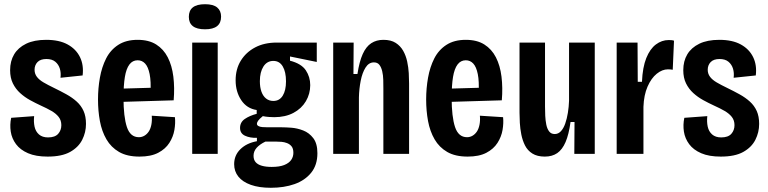

<svg xmlns="http://www.w3.org/2000/svg" viewBox="-20 -730 3646 911"><path d="M206 13Q150 13 113 -3Q76 -19 56 -46Q36 -73 31 -105.5Q26 -138 33 -171L142 -179Q139 -152 144 -129Q149 -106 165 -92Q181 -78 208 -78Q241 -78 256 -95Q271 -112 271 -136Q271 -159 258.5 -175Q246 -191 224.5 -203.5Q203 -216 174 -229Q148 -241 122.5 -255Q97 -269 75.5 -288.5Q54 -308 41 -334.5Q28 -361 28 -397Q28 -440 47 -472Q66 -504 104 -522.5Q142 -541 199 -541Q261 -541 301 -519Q341 -497 359.5 -459Q378 -421 372 -372L267 -361Q270 -384 264 -404Q258 -424 242.5 -437Q227 -450 200 -450Q172 -450 158 -435.5Q144 -421 144 -399Q144 -380 155 -365.5Q166 -351 186.5 -339Q207 -327 236 -313Q267 -298 295 -282.5Q323 -267 344 -248Q365 -229 376.5 -203.5Q388 -178 388 -142Q388 -102 370 -66.5Q352 -31 312.5 -9Q273 13 206 13Z M642 13Q583 13 545 -9Q507 -31 485 -69Q463 -107 454 -155.5Q445 -204 445 -258Q445 -311 454 -361.5Q463 -412 483.5 -452.5Q504 -493 541 -517Q578 -541 633 -541Q686 -541 721 -519Q756 -497 776 -458Q796 -419 802.5 -366.5Q809 -314 804 -254L537 -246V-309L712 -314L694 -288Q697 -344 690 -378.5Q683 -413 668.5 -428.5Q654 -444 633 -444Q609 -444 594 -424Q579 -404 572.5 -365Q566 -326 566 -266Q566 -176 582 -127.5Q598 -79 639 -79Q653 -79 665 -86Q677 -93 685.5 -105.5Q694 -118 698 -137.5Q702 -157 700 -181L810 -174Q813 -146 807.5 -113.5Q802 -81 783.5 -52Q765 -23 730.5 -5Q696 13 642 13Z M892 0V-528H1013V0ZM953 -591Q914 -591 895 -606Q876 -621 876 -650Q876 -680 895 -695Q914 -710 953 -710Q992 -710 1010.5 -694.5Q1029 -679 1029 -651Q1029 -621 1010 -606Q991 -591 953 -591Z M1265 161Q1209 161 1170 147Q1131 133 1111 108Q1091 83 1091 49Q1091 7 1120.5 -22Q1150 -51 1199 -60V-76Q1166 -75 1142.5 -86Q1119 -97 1119 -123Q1119 -150 1141.5 -165.5Q1164 -181 1198 -190V-208Q1151 -215 1124.5 -255Q1098 -295 1098 -349Q1098 -402 1122.5 -442Q1147 -482 1190.5 -505Q1234 -528 1293 -528H1483V-436L1356 -462V-442Q1410 -428 1431 -396.5Q1452 -365 1452 -326Q1452 -285 1431.5 -250Q1411 -215 1372.5 -194.5Q1334 -174 1281 -174Q1272 -174 1256.5 -175Q1241 -176 1227 -179Q1211 -166 1205 -157.5Q1199 -149 1199 -143Q1199 -136 1206 -132Q1213 -128 1224.5 -127Q1236 -126 1251 -126H1318Q1335 -126 1362.5 -124Q1390 -122 1418.5 -111Q1447 -100 1466.5 -74.5Q1486 -49 1486 -3Q1486 53 1456.5 89.5Q1427 126 1377.5 143.5Q1328 161 1265 161ZM1269 62Q1306 62 1328.5 53Q1351 44 1361.5 29Q1372 14 1372 -5Q1372 -25 1363.5 -35.5Q1355 -46 1342 -51Q1329 -56 1316 -57Q1303 -58 1293 -58H1239Q1212 -45 1197.5 -28.5Q1183 -12 1183 9Q1183 28 1193 39.5Q1203 51 1222.5 56.5Q1242 62 1269 62ZM1277 -251Q1306 -251 1321.5 -276Q1337 -301 1337 -344Q1337 -389 1321.5 -415Q1306 -441 1277 -441Q1247 -441 1230 -414.5Q1213 -388 1213 -345Q1213 -316 1220.5 -295Q1228 -274 1242.5 -262.5Q1257 -251 1277 -251Z M1561 0V-341V-528H1658L1657 -379H1676Q1685 -438 1701 -473.5Q1717 -509 1741.5 -525Q1766 -541 1799 -541Q1835 -541 1857.5 -526.5Q1880 -512 1893 -489Q1906 -466 1912 -438Q1918 -410 1919.5 -383Q1921 -356 1921 -334V0H1799V-309Q1799 -329 1798.5 -351Q1798 -373 1793.5 -392Q1789 -411 1780 -422.5Q1771 -434 1754 -434Q1730 -434 1714.5 -409.5Q1699 -385 1691.5 -347Q1684 -309 1683 -268V0Z M2199 13Q2140 13 2102 -9Q2064 -31 2042 -69Q2020 -107 2011 -155.5Q2002 -204 2002 -258Q2002 -311 2011 -361.5Q2020 -412 2040.5 -452.5Q2061 -493 2098 -517Q2135 -541 2190 -541Q2243 -541 2278 -519Q2313 -497 2333 -458Q2353 -419 2359.5 -366.5Q2366 -314 2361 -254L2094 -246V-309L2269 -314L2251 -288Q2254 -344 2247 -378.5Q2240 -413 2225.5 -428.5Q2211 -444 2190 -444Q2166 -444 2151 -424Q2136 -404 2129.5 -365Q2123 -326 2123 -266Q2123 -176 2139 -127.5Q2155 -79 2196 -79Q2210 -79 2222 -86Q2234 -93 2242.5 -105.5Q2251 -118 2255 -137.5Q2259 -157 2257 -181L2367 -174Q2370 -146 2364.5 -113.5Q2359 -81 2340.5 -52Q2322 -23 2287.5 -5Q2253 13 2199 13Z M2565 13Q2529 13 2506 -1.5Q2483 -16 2471 -40Q2459 -64 2453.5 -92Q2448 -120 2446.5 -147Q2445 -174 2445 -195V-528H2566V-224Q2566 -203 2567 -181Q2568 -159 2572 -139Q2576 -119 2585.5 -106.5Q2595 -94 2612 -94Q2629 -94 2641.5 -107.5Q2654 -121 2662 -144Q2670 -167 2674.5 -195Q2679 -223 2680 -252V-528H2802V-215V0H2705L2706 -151H2687Q2679 -92 2663.5 -56Q2648 -20 2624 -3.5Q2600 13 2565 13Z M2906 0V-307V-528H3005L3006 -342H3026Q3029 -411 3046.5 -454.5Q3064 -498 3092 -519Q3120 -540 3153 -540Q3159 -540 3165.5 -539.5Q3172 -539 3178 -537L3172 -399Q3168 -400 3161.5 -400.5Q3155 -401 3149 -401Q3122 -401 3096 -380Q3070 -359 3052.5 -319Q3035 -279 3033 -223V0Z M3400 13Q3344 13 3307 -3Q3270 -19 3250 -46Q3230 -73 3225 -105.5Q3220 -138 3227 -171L3336 -179Q3333 -152 3338 -129Q3343 -106 3359 -92Q3375 -78 3402 -78Q3435 -78 3450 -95Q3465 -112 3465 -136Q3465 -159 3452.5 -175Q3440 -191 3418.5 -203.5Q3397 -216 3368 -229Q3342 -241 3316.5 -255Q3291 -269 3269.5 -288.5Q3248 -308 3235 -334.5Q3222 -361 3222 -397Q3222 -440 3241 -472Q3260 -504 3298 -522.5Q3336 -541 3393 -541Q3455 -541 3495 -519Q3535 -497 3553.5 -459Q3572 -421 3566 -372L3461 -361Q3464 -384 3458 -404Q3452 -424 3436.5 -437Q3421 -450 3394 -450Q3366 -450 3352 -435.5Q3338 -421 3338 -399Q3338 -380 3349 -365.5Q3360 -351 3380.5 -339Q3401 -327 3430 -313Q3461 -298 3489 -282.5Q3517 -267 3538 -248Q3559 -229 3570.5 -203.5Q3582 -178 3582 -142Q3582 -102 3564 -66.5Q3546 -31 3506.5 -9Q3467 13 3400 13Z"/></svg>

Font: Bricolage Grotesque Condensed SemiBold
Style: Regular
Weight: 600
Width: 3
Designer: Mathieu Triay
Foundry: Atelier Triay
Version: Version 1.000;gftools[0.9.30]